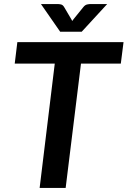

<svg xmlns="http://www.w3.org/2000/svg" viewBox="-20 -932 632 952"><path d="M53 0ZM592.5 -723H66L53 -616.5H251.5L176.5 0H305.5L381.5 -616.5H579ZM183 -912 278.5 -774.5H385L511.5 -912H429C424.3 -912 418.6 -911.2 411.8 -909.8C404.9 -908.2 398.7 -903.8 393 -896.5L346 -838.5L338 -828C337.3 -829.7 336.5 -831.3 335.5 -833C334.5 -834.7 333.5 -836.5 332.5 -838.5L298 -897C293.7 -904.3 288.3 -908.7 282 -910C275.7 -911.3 270.2 -912 265.5 -912Z"/></svg>

Font: Lato
Style: Bold Italic
Weight: 700
Italic angle: -7°
Designer: Lukasz Dziedzic
Foundry: tyPoland Lukasz Dziedzic
Version: Version 2.007; 2014-02-27